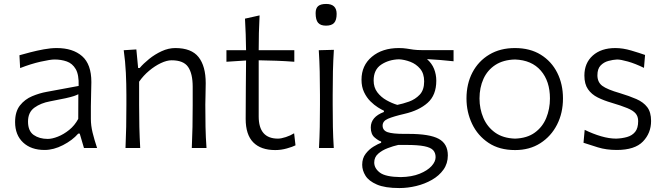

<svg xmlns="http://www.w3.org/2000/svg" viewBox="-20 -750 3369 973"><path d="M206 10Q137.5 10 97 -28Q56.5 -66 56.5 -131.5Q56.5 -184.5 81.2 -215.8Q106 -247 143 -262.5Q180 -278 216.5 -284.5L378.5 -314.5Q380.5 -371 363.8 -399.8Q347 -428.5 318.5 -438.5Q290 -448.5 256.5 -448.5Q235.5 -448.5 186.2 -437.5Q137 -426.5 82 -405L78.5 -470Q101 -476.5 133.8 -485Q166.5 -493.5 201.8 -500Q237 -506.5 267.5 -506.5Q349 -506.5 396 -465.5Q443 -424.5 443 -334Q443 -312 441.8 -277.8Q440.5 -243.5 440.5 -211V-146.5Q440.5 -114 449.2 -78Q458 -42 472 0H405.5L384 -73H376.5Q347 -39 299.2 -14.5Q251.5 10 206 10ZM222 -46Q244 -46 273.2 -57.5Q302.5 -69 330.5 -91.5Q358.5 -114 376.5 -147.5L377 -272.5Q368.5 -268 354.5 -263.2Q340.5 -258.5 312.5 -252.2Q284.5 -246 234 -236.5Q187 -228 154.5 -204.5Q122 -181 122 -134Q122 -86 150.8 -66Q179.5 -46 222 -46Z M616 0Q618.5 -55.5 619.5 -107Q620.5 -158.5 620.5 -219.5V-269.5Q620.5 -324 617.8 -381.2Q615 -438.5 607 -495.5L671 -499.5L680 -405.5H688Q706.5 -427.5 735.5 -451Q764.5 -474.5 799 -490.5Q833.5 -506.5 868.5 -506.5Q950 -506.5 986.2 -460.8Q1022.5 -415 1022.5 -328.5Q1022.5 -296.5 1021.5 -268.8Q1020.5 -241 1020.5 -219.5Q1020.5 -158.5 1021.5 -107Q1022.5 -55.5 1026.5 0H952Q954.5 -55.5 955.5 -106.8Q956.5 -158 956.5 -217V-310.5Q956.5 -377 933.2 -410.8Q910 -444.5 849.5 -444.5Q825.5 -444.5 795.2 -430.2Q765 -416 735.8 -391.5Q706.5 -367 685 -336V-217Q685 -158 686.2 -106.8Q687.5 -55.5 690.5 0Z M1375 10.5Q1302 10.5 1263.5 -28.5Q1225 -67.5 1225 -147.5Q1225 -230 1225.8 -306.5Q1226.5 -383 1227 -443.5L1127.5 -437V-495.5H1227Q1226.5 -538 1225.2 -576.2Q1224 -614.5 1221.5 -655.5L1295.5 -672Q1293 -622.5 1292 -583Q1291 -543.5 1291 -495.5H1471.5V-437Q1426.5 -440.5 1380.8 -442.2Q1335 -444 1291 -444.5V-160Q1291 -47.5 1388.5 -47.5Q1404.5 -47.5 1428.2 -55.2Q1452 -63 1470.5 -74.5L1477.5 -13.5Q1463 -6 1433.8 2.2Q1404.5 10.5 1375 10.5Z M1596.5 0Q1599.5 -55.5 1600.5 -107Q1601.5 -158.5 1601.5 -219.5V-269.5Q1601.5 -334 1600.2 -387Q1599 -440 1595.5 -495.5L1672 -497.5Q1668.5 -442 1667.2 -388.5Q1666 -335 1666 -269.5V-219.5Q1666 -158.5 1667 -107Q1668 -55.5 1671.5 0ZM1632 -620Q1604.5 -620 1592 -634.5Q1579.5 -649 1579.5 -683.5Q1579.5 -708 1592.2 -719Q1605 -730 1633 -730Q1686 -730 1686 -679.5Q1686 -648 1673.2 -634Q1660.5 -620 1632 -620Z M2004 203Q1931 203 1890 185.2Q1849 167.5 1832.2 140.5Q1815.5 113.5 1815.5 85Q1815.5 52 1833 29.2Q1850.5 6.5 1873.2 -7.2Q1896 -21 1911.5 -26.5V-33Q1898.5 -36.5 1878.8 -53Q1859 -69.5 1859 -104Q1859 -157.5 1925.5 -182.5V-189Q1914 -194 1895.2 -205.8Q1876.5 -217.5 1857.2 -236.5Q1838 -255.5 1825 -282.8Q1812 -310 1812 -346Q1812 -418.5 1864.8 -462.5Q1917.5 -506.5 2001 -506.5Q2023.5 -506.5 2040.2 -503.8Q2057 -501 2075 -498.5Q2093 -496 2119.5 -496H2278.5V-439.5Q2244 -443.5 2210.8 -446Q2177.5 -448.5 2144 -450.5Q2168.5 -429 2179.8 -400.8Q2191 -372.5 2191 -341Q2191 -268 2147.2 -229Q2103.5 -190 2029.5 -173Q1973.5 -160 1946.2 -148.2Q1919 -136.5 1919 -113.5Q1919 -89 1944.2 -80.2Q1969.5 -71.5 2029 -71.5H2051Q2157 -71.5 2203.2 -46.5Q2249.5 -21.5 2249.5 37.5Q2249.5 78.5 2227.5 109.5Q2205.5 140.5 2169.2 161.2Q2133 182 2089.8 192.5Q2046.5 203 2004 203ZM1993.5 -218.5Q2021.5 -224 2053 -235.2Q2084.5 -246.5 2107 -270.2Q2129.5 -294 2129.5 -337.5Q2129.5 -377.5 2109.2 -401.5Q2089 -425.5 2059.5 -436.8Q2030 -448 2002 -449.5Q1950 -448 1911.8 -422.5Q1873.5 -397 1873.5 -342Q1873.5 -307 1892.2 -282.2Q1911 -257.5 1938.8 -242Q1966.5 -226.5 1993.5 -218.5ZM2010.5 147.5Q2067 146.5 2106.5 130.5Q2146 114.5 2166.8 91.8Q2187.5 69 2187.5 46.5Q2187.5 24.5 2175 11Q2162.5 -2.5 2130.2 -9Q2098 -15.5 2039 -15.5H1998Q1973 -10 1944.8 0.8Q1916.5 11.5 1896.5 29Q1876.5 46.5 1876.5 73.5Q1876.5 103 1905.2 124.8Q1934 146.5 2010.5 147.5Z M2590.5 10.5Q2510.5 10.5 2455.8 -26Q2401 -62.5 2372.5 -122.2Q2344 -182 2344 -251Q2344 -325 2374.2 -382.8Q2404.5 -440.5 2459.8 -473.5Q2515 -506.5 2589.5 -506.5Q2666 -506.5 2720.5 -472.8Q2775 -439 2804 -381.2Q2833 -323.5 2833 -251Q2833 -177.5 2803 -118.5Q2773 -59.5 2718.5 -24.5Q2664 10.5 2590.5 10.5ZM2590 -47.5Q2651 -49.5 2690.2 -78Q2729.5 -106.5 2748.2 -152.2Q2767 -198 2767 -251Q2767 -338.5 2720.8 -392Q2674.5 -445.5 2590 -448.5Q2530.5 -447 2490.2 -420.8Q2450 -394.5 2430 -350.2Q2410 -306 2410 -251Q2410 -198.5 2429.5 -152.8Q2449 -107 2489 -78.2Q2529 -49.5 2590 -47.5Z M3105.5 10Q3053 10 3010 -3.2Q2967 -16.5 2937 -26.5L2943 -92Q2985 -71.5 3026 -59.5Q3067 -47.5 3102.5 -47.5Q3132.5 -48.5 3158 -55.8Q3183.5 -63 3198.8 -81.8Q3214 -100.5 3214 -136.5Q3214 -160 3201.2 -175Q3188.5 -190 3158.8 -202.2Q3129 -214.5 3078.5 -229.5Q3040.5 -240.5 3009.2 -256Q2978 -271.5 2959.8 -297.8Q2941.5 -324 2941.5 -367Q2941.5 -430.5 2984 -468.5Q3026.5 -506.5 3098.5 -506.5Q3136.5 -506.5 3178.8 -494Q3221 -481.5 3249 -471.5L3243.5 -406Q3198.5 -428 3162 -438.2Q3125.5 -448.5 3107 -448.5Q3086.5 -447.5 3063.2 -441.2Q3040 -435 3023.8 -418.2Q3007.5 -401.5 3007.5 -368.5Q3007.5 -333.5 3032.2 -315Q3057 -296.5 3121.5 -278Q3169.5 -263.5 3205 -248Q3240.5 -232.5 3260 -207Q3279.5 -181.5 3279.5 -137Q3279.5 -75.5 3238.2 -32.8Q3197 10 3105.5 10Z"/></svg>

Font: Commissioner Flair Light
Style: Regular
Weight: 300
Designer: Kostas Bartsokas
Foundry: Kostas Bartsokas
Version: Version 1.000; ttfautohint (v1.8.3)